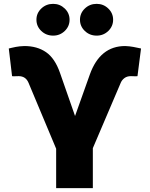

<svg xmlns="http://www.w3.org/2000/svg" viewBox="-20 -976 777 996"><path d="M271.3 0V-204.5L127.8 -546.9Q113.3 -581 76.7 -581Q68.9 -581 64.3 -580.6Q43.7 -579.9 42.6 -581L25.6 -724.4Q28.4 -725.1 41.4 -728.2Q54.3 -731.2 61.8 -732.6Q69.2 -734 82.2 -735.6Q95.2 -737.2 106.5 -737.2Q172.6 -737.2 218.8 -705.4Q264.9 -673.7 291.2 -598L369.3 -374.3L446 -589.5Q498.9 -737.2 629.3 -737.2Q638.8 -737.2 651.5 -735.6Q664.1 -734 671.7 -732.6Q679.3 -731.2 694.4 -728Q709.5 -724.8 711.6 -724.4L693.2 -581Q691.1 -579.9 669.7 -580.6Q665.5 -581 659.1 -581Q639.2 -581 625.9 -571.2Q612.6 -561.4 606.5 -546.9L461.6 -207.4V0ZM255.7 -791.2Q219.5 -791.2 194.2 -815.3Q169 -839.5 169 -873.6Q169 -907.7 194.2 -931.8Q219.5 -956 255.7 -956Q290.8 -956 315.9 -931.8Q340.9 -907.7 340.9 -873.6Q340.9 -839.5 315.9 -815.3Q290.8 -791.2 255.7 -791.2ZM481.5 -791.2Q445.3 -791.2 420.1 -815.3Q394.9 -839.5 394.9 -873.6Q394.9 -907.7 420.1 -931.8Q445.3 -956 481.5 -956Q516.7 -956 541.7 -931.8Q566.8 -907.7 566.8 -873.6Q566.8 -839.5 541.7 -815.3Q516.7 -791.2 481.5 -791.2Z"/></svg>

Font: Karasuma Gothic
Style: Black
Weight: 900
Designer: Rasmus Andersson / Ryoko Nishizuka
Foundry: Genbu
Version: Version 1.00